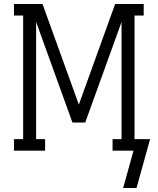

<svg xmlns="http://www.w3.org/2000/svg" viewBox="-20 -755 790 962"><path d="M664 187H597L649 0H544V-58H589V-645L407 -141H343L161 -645V-58H206V0H50V-58H96V-677H50V-735H193L375 -231L557 -735H700V-677H654V-58H732Z"/></svg>

Font: Iosevka Etoile Light
Style: Regular
Weight: 300
Designer: Belleve Invis
Foundry: Belleve Invis
Version: Version 25.0.1; ttfautohint (v1.8.4)